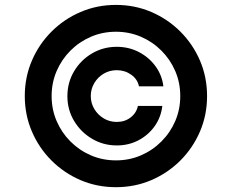

<svg xmlns="http://www.w3.org/2000/svg" viewBox="-20 -759 954 790"><path d="M257.3 -363.3Q257.3 -419.4 284.7 -465.6Q312 -511.7 358.4 -539.1Q404.8 -566.4 460.4 -566.4Q509.8 -566.4 551.3 -544.9Q592.8 -523.4 619.6 -486.8Q646.5 -450.2 652.3 -403.8H551.8Q545.9 -433.1 519.8 -451.7Q493.7 -470.2 460.4 -470.2Q431.2 -470.2 407 -456.1Q382.8 -441.9 368.2 -417.5Q353.5 -393.1 353.5 -363.8Q353.5 -334.5 368.2 -310.3Q382.8 -286.1 407 -271.7Q431.2 -257.3 460.4 -257.3Q493.7 -257.3 517.6 -275.9Q541.5 -294.4 547.4 -323.2H647.9Q642.6 -276.9 616.5 -240Q590.3 -203.1 550 -181.9Q509.8 -160.6 460.4 -160.6Q404.8 -160.6 358.4 -188.2Q312 -215.8 284.7 -261.7Q257.3 -307.6 257.3 -363.3ZM457 11.2Q379.4 11.2 311.5 -17.8Q243.7 -46.9 191.9 -98.6Q140.1 -150.4 111.1 -218.3Q82 -286.1 82 -363.8Q82 -441.4 111.1 -509.3Q140.1 -577.1 191.9 -628.9Q243.7 -680.7 311.5 -709.7Q379.4 -738.8 457 -738.8Q534.7 -738.8 602.5 -709.7Q670.4 -680.7 722.2 -628.9Q773.9 -577.1 803 -509.3Q832 -441.4 832 -363.8Q832 -286.1 803 -218.3Q773.9 -150.4 722.2 -98.6Q670.4 -46.9 602.5 -17.8Q534.7 11.2 457 11.2ZM457 -99.1Q511.7 -99.1 559.6 -119.6Q607.4 -140.1 644 -176.8Q680.7 -213.4 701.2 -261.2Q721.7 -309.1 721.7 -363.8Q721.7 -418.5 701.2 -466.3Q680.7 -514.2 644 -550.8Q607.4 -587.4 559.6 -607.9Q511.7 -628.4 457 -628.4Q402.3 -628.4 354.5 -607.9Q306.6 -587.4 270 -550.8Q233.4 -514.2 212.9 -466.3Q192.4 -418.5 192.4 -363.8Q192.4 -309.1 212.9 -261.2Q233.4 -213.4 270 -176.8Q306.6 -140.1 354.5 -119.6Q402.3 -99.1 457 -99.1Z"/></svg>

Font: Inter Cardless
Style: Bold
Weight: 700
Designer: Rasmus Andersson
Foundry: rsms
Version: Version 4.001;git-9221beed3